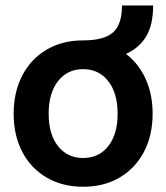

<svg xmlns="http://www.w3.org/2000/svg" viewBox="-20 -676 612 707"><path d="M286.1 11.7Q210 11.7 152.1 -22Q94.2 -55.7 62.3 -116.2Q30.3 -176.8 30.3 -257.3Q30.3 -337.4 62.3 -398.4Q94.2 -459.5 152.1 -493.4Q210 -527.3 286.1 -527.3Q363.3 -527.3 396.2 -556.6Q429.2 -585.9 429.2 -655.8H543.9Q543.9 -584.5 518.1 -541.7Q492.2 -499 443.8 -477.5Q490.2 -442.4 516.1 -385.7Q542 -329.1 542 -257.3Q542 -177.2 510 -116.7Q478 -56.2 420.4 -22.2Q362.8 11.7 286.1 11.7ZM286.1 -94.2Q344.2 -94.2 378.7 -137.9Q413.1 -181.6 413.1 -257.3Q413.1 -333.5 378.4 -377.4Q343.8 -421.4 286.1 -421.4Q228.5 -421.4 193.8 -377.4Q159.2 -333.5 159.2 -257.3Q159.2 -181.2 193.8 -137.7Q228.5 -94.2 286.1 -94.2Z"/></svg>

Font: Inter Display Semi Bold
Style: Regular
Weight: 600
Designer: Rasmus Andersson
Foundry: rsms
Version: Version 4.000;git-37864ae